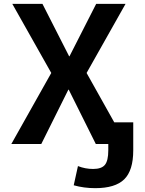

<svg xmlns="http://www.w3.org/2000/svg" viewBox="-20 -750 753 1000"><path d="M338 -283H336L195 0H39L247 -370L44 -730H201L340 -457H342L481 -730H634L431 -370L575 -113H674V33Q674 138 627 184Q580 230 476 230Q417 230 364 215L386 115Q424 130 465 130Q509 130 526.5 108.5Q544 87 544 33V0H517H479Z"/></svg>

Font: M PLUS 1p
Style: Bold
Weight: 700
Version: Version 1.062